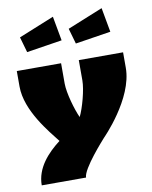

<svg xmlns="http://www.w3.org/2000/svg" viewBox="-83 -792 675 854"><g transform="rotate(-10 255.0 -365.0)"><path d="M75 -595 235 -620 215 -730 55 -665ZM295 -595 455 -620 435 -730 275 -665ZM495 -520H295V-428C295 -386 273 -306 255 -270C238 -306 215 -386 215 -428V-520H15V-450C15 -340 111 -229 148 -181C92 -138 36 -79 36 0H236C236 -40 339 -153 345 -160C345 -160 495 -310 495 -450Z"/></g></svg>

Font: MikodacsPCS
Style: Regular
Weight: 900
Designer: gluk (gluksza@wp.pl)
Foundry: gluk (gluksza@wp.pl)
Version: Version 0.27